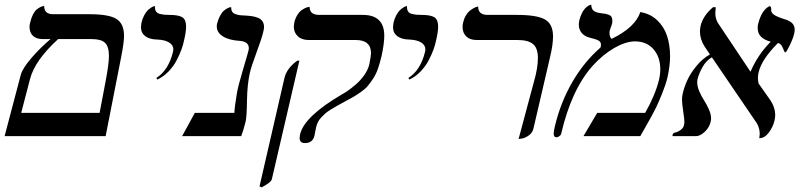

<svg xmlns="http://www.w3.org/2000/svg" viewBox="-34 -585 3435 825"><path d="M-14.2 0 55.2 -263.2Q63 -292 101.1 -335.9Q139.2 -379.9 183.1 -417H150.9Q122.1 -417 107.4 -431.2Q92.8 -445.3 92.8 -470.2Q92.8 -478.5 96.2 -490.2Q100.6 -509.3 108.2 -523.7Q115.7 -538.1 123.8 -544.4Q131.8 -550.8 139.2 -554.4Q146.5 -558.1 151.4 -558.6L155.8 -559.1Q155.8 -523.9 193.8 -523.9H351.1Q433.6 -523.9 466.3 -503.7Q499 -483.4 499 -430.2Q499 -403.8 486.8 -340.8L419.9 0ZM215.8 -417Q116.2 -326.2 95.2 -246.1L57.1 -100.1H394L418.9 -231Q434.1 -310.5 434.1 -344.2Q434.1 -385.3 417.2 -401.1Q400.4 -417 360.8 -417Z M642.1 -243.2 637.7 -250Q689.5 -282.7 709 -360.8Q710.9 -368.7 710.9 -372.1Q710.9 -391.1 692.9 -402.3Q674.8 -413.6 643.1 -415Q608.9 -415.5 590.3 -429.4Q571.8 -443.4 571.8 -467.8Q571.8 -473.1 573.7 -486.8Q578.1 -505.4 585.9 -519.8Q593.8 -534.2 601.3 -541.3Q608.9 -548.3 616 -552.7Q623 -557.1 627.4 -558.1L631.8 -559.1V-554.2Q631.8 -542.5 637 -535.2Q642.1 -527.8 653.1 -525.1Q664.1 -522.5 671.9 -521.7Q679.7 -521 693.8 -521Q733.4 -521 749.5 -510.7Q765.6 -500.5 765.6 -471.2Q765.6 -448.2 756.8 -411.1Q752.9 -392.1 745.4 -371.3Q737.8 -350.6 724.6 -325.2Q711.4 -299.8 689.9 -277.6Q668.5 -255.4 642.1 -243.2Z M1039.6 -272Q1028.3 -222.2 1027.3 -153.3Q1026.4 -84.5 1021.5 -63Q1011.2 -21.5 1002.4 0H748.5L803.2 -100.1H973.1Q974.1 -126 983.4 -181.2Q988.3 -212.9 1008.8 -281.2Q1028.8 -348.1 1034.2 -369.1Q1035.2 -373 1035.2 -377.9Q1035.2 -405.8 997.6 -409.2Q950.2 -412.1 923.8 -428.7Q897.5 -445.3 897.5 -471.2Q897.5 -479 898.4 -481.9Q903.3 -502 911.4 -516.8Q919.4 -531.7 927.5 -538.6Q935.5 -545.4 942.9 -549.3Q950.2 -553.2 954.6 -553.7L959.5 -554.2Q959 -542.5 963.6 -534.9Q968.3 -527.3 979 -523.9Q989.7 -520.5 998.3 -519.5Q1006.8 -518.6 1021.5 -518.1Q1038.6 -517.1 1050.8 -515.1Q1063 -513.2 1075.4 -508.1Q1087.9 -502.9 1094.2 -492.9Q1100.6 -482.9 1100.6 -467.8Q1100.6 -461.9 1097.2 -448.2Q1090.8 -419.9 1068.6 -360.6Q1046.4 -301.3 1039.6 -272Z M1324.2 -38.1Q1323.2 -35.6 1321.3 -23.2Q1319.3 -10.7 1317.4 -2.9Q1310.1 29.8 1276.4 29.8Q1253.4 29.8 1253.4 7.8Q1253.4 3.9 1255.4 -7.8Q1273.4 -85 1436.5 -180.2Q1445.3 -184.6 1459.5 -194.3Q1473.6 -204.1 1493.9 -221.2Q1514.2 -238.3 1531 -262Q1547.9 -285.6 1553.2 -310.1Q1560.1 -345.2 1560.1 -356.9Q1560.1 -413.1 1494.1 -413.1H1292.5Q1262.7 -413.1 1245.6 -429.2Q1228.5 -445.3 1228.5 -471.2Q1228.5 -476.1 1230.5 -487.8Q1234.9 -506.3 1243.2 -520Q1251.5 -533.7 1260.3 -540Q1269 -546.4 1277.3 -550.3Q1285.6 -554.2 1291 -554.7L1296.4 -555.2Q1296.4 -521 1337.4 -521H1524.4Q1617.2 -521 1617.2 -431.2Q1617.2 -397.9 1605.5 -344.2Q1598.1 -313 1589.6 -288.8Q1581.1 -264.6 1568.6 -246.1Q1556.2 -227.5 1545.7 -215.1Q1535.2 -202.6 1516.4 -189.5Q1497.6 -176.3 1484.9 -168.9Q1472.2 -161.6 1446.3 -147.9Q1422.9 -135.3 1414.6 -130.4L1388.7 -115.2Q1371.6 -104.5 1364.5 -98.1Q1357.4 -91.8 1347.4 -81.5Q1337.4 -71.3 1332.3 -60.8Q1327.1 -50.3 1324.2 -38.1ZM1090.3 220.2 1081.1 215.8 1188.5 -251Q1198.7 -292 1243.2 -324.2H1252.4L1134.3 184.1Q1131.8 198.2 1090.3 220.2Z M1725.1 -243.2 1720.7 -250Q1772.5 -282.7 1792 -360.8Q1793.9 -368.7 1793.9 -372.1Q1793.9 -391.1 1775.9 -402.3Q1757.8 -413.6 1726.1 -415Q1691.9 -415.5 1673.3 -429.4Q1654.8 -443.4 1654.8 -467.8Q1654.8 -473.1 1656.7 -486.8Q1661.1 -505.4 1668.9 -519.8Q1676.8 -534.2 1684.3 -541.3Q1691.9 -548.3 1699 -552.7Q1706.1 -557.1 1710.4 -558.1L1714.8 -559.1V-554.2Q1714.8 -542.5 1720 -535.2Q1725.1 -527.8 1736.1 -525.1Q1747.1 -522.5 1754.9 -521.7Q1762.7 -521 1776.9 -521Q1816.4 -521 1832.5 -510.7Q1848.6 -500.5 1848.6 -471.2Q1848.6 -448.2 1839.8 -411.1Q1835.9 -392.1 1828.4 -371.3Q1820.8 -350.6 1807.6 -325.2Q1794.4 -299.8 1772.9 -277.6Q1751.5 -255.4 1725.1 -243.2Z M2194.3 12.2 2260.3 -233.9Q2277.3 -292.5 2277.3 -335.9Q2277.3 -377.9 2256.6 -395.5Q2235.8 -413.1 2189.5 -413.1H2014.2Q1984.9 -413.1 1969.2 -428.7Q1953.6 -444.3 1953.6 -469.2Q1953.6 -480 1955.6 -486.8Q1959.5 -504.4 1967.5 -518.1Q1975.6 -531.7 1984.6 -538.8Q1993.7 -545.9 2001.7 -550.3Q2009.8 -554.7 2015.1 -555.7L2020.5 -557.1Q2020.5 -521 2060.5 -521H2186.5Q2272.5 -521 2307.4 -501.5Q2342.3 -481.9 2342.3 -428.2Q2342.3 -394.5 2330.6 -344.2L2258.3 -33.2Q2254.4 -14.6 2238.3 -3.2Q2222.2 8.3 2208.5 10.3Z M2717.3 -533.2Q2760.3 -525.9 2789.6 -498.3Q2818.8 -470.7 2832 -431.4Q2845.2 -392.1 2845.2 -342.8Q2845.2 -302.7 2834 -252Q2826.7 -221.7 2811 -182.9Q2795.4 -144 2784.2 -121.3Q2772.9 -98.6 2764.2 -83L2717.3 0H2473.1L2532.2 -100.1H2738.3Q2781.2 -175.8 2797.4 -241.2Q2803.2 -265.6 2803.2 -287.1Q2803.2 -339.8 2773.9 -373.5Q2744.6 -407.2 2694.3 -407.2Q2655.3 -407.2 2605.5 -378.9Q2555.7 -350.1 2512.2 -301.8Q2420.9 -199.2 2377 -8.8Q2376 -4.9 2369.6 0Q2363.3 4.9 2356.9 4.9Q2345.2 4.9 2345.2 -11.2Q2345.2 -21.5 2350.1 -42Q2374.5 -144.5 2424.8 -231.7Q2475.1 -318.8 2546.4 -380.9Q2548.3 -388.7 2548.3 -393.1Q2548.3 -404.8 2538.1 -410.6Q2527.8 -416.5 2501 -422.9Q2477.5 -428.7 2465.3 -443.6Q2453.1 -458.5 2453.1 -479Q2453.1 -485.4 2455.1 -497.1Q2459.5 -514.6 2466.3 -528.1Q2473.1 -541.5 2479.7 -548.3Q2486.3 -555.2 2492.4 -559.1Q2498.5 -563 2502.4 -564L2506.3 -564.9Q2506.8 -554.2 2510.7 -546.6Q2514.6 -539.1 2522.2 -535.4Q2529.8 -531.7 2536.1 -530.3Q2542.5 -528.8 2551.3 -527.8Q2562 -526.9 2568.1 -525.6Q2574.2 -524.4 2582 -521.5Q2589.8 -518.6 2593.5 -512.5Q2597.2 -506.3 2597.2 -497.1Q2597.2 -488.8 2596.2 -484.9Q2594.2 -476.1 2590.8 -467.8Q2587.4 -459.5 2585.9 -453.1Q2585 -450.2 2585 -442.9Q2585 -425.8 2594.2 -418Q2696.3 -467.8 2717.3 -533.2Z M3378.9 -441.9Q3374 -420.4 3359.4 -390.1Q3344.7 -359.9 3340.8 -359.9Q3336.9 -359.9 3333.7 -369.4Q3330.6 -378.9 3324.5 -388.9Q3318.4 -398.9 3308.6 -399.9Q3238.3 -329.6 3225.6 -273.9Q3222.7 -262.2 3222.7 -250Q3222.7 -237.8 3225.6 -226.1L3275.9 -154.8Q3296.9 -123.5 3296.9 -89.8Q3296.9 -78.6 3293.5 -64.9Q3286.6 -37.6 3268.8 -14.4Q3251 8.8 3228.5 8.8Q3230.5 -4.9 3230.5 -8.8Q3230.5 -33.2 3218.8 -54.2L3024.9 -338.9Q3000.5 -324.7 2985.1 -297.6Q2969.7 -270.5 2962.9 -244.1Q2961.9 -239.3 2961.9 -230Q2961.9 -212.9 2971.2 -191.7Q2980.5 -170.4 2991.7 -153.1Q3002.9 -135.7 3012.2 -114.5Q3021.5 -93.3 3021.5 -76.2Q3021.5 -69.8 3019.5 -62Q3014.6 -38.1 2994.6 -19Q2974.6 0 2956.5 0H2856.9Q2855.5 -1.5 2855.5 -2.9Q2855.5 -6.8 2858.4 -10.7Q2861.3 -14.6 2864.7 -15.1Q2877 -16.6 2889.9 -26.1Q2902.8 -35.6 2904.8 -46.9Q2906.7 -54.7 2906.7 -61Q2906.7 -73.2 2901.6 -106.9Q2896.5 -140.6 2896.5 -158.2Q2896.5 -170.4 2899.9 -184.1Q2906.2 -211.9 2919.7 -241.2Q2933.1 -270.5 2959 -302Q2984.9 -333.5 3016.6 -351.1L2993.7 -384.8Q2973.6 -416.5 2973.6 -449.2Q2973.6 -461.9 2976.6 -475.1Q2987.3 -517.6 3029.8 -554.2H3041.5Q3039.6 -536.6 3039.6 -528.8Q3039.6 -503.9 3051.8 -484.9L3189.5 -278.8L3190.9 -276.9Q3222.2 -350.1 3277.8 -405.8Q3221.7 -420.4 3221.7 -463.9Q3221.7 -476.1 3223.6 -481.9Q3228 -501 3235.1 -516.1Q3242.2 -531.2 3248.8 -539.1Q3255.4 -546.9 3261.5 -551.8Q3267.6 -556.6 3271.5 -557.6L3274.9 -559.1Q3279.8 -554.2 3279.8 -547.9V-540Q3279.8 -531.7 3289.6 -523.4Q3299.3 -515.1 3329.6 -504.9Q3339.8 -502 3346.9 -499.3Q3354 -496.6 3362.8 -491Q3371.6 -485.4 3376.2 -476.6Q3380.9 -467.8 3380.9 -456.1Q3380.9 -451.7 3378.9 -441.9Z"/></svg>

Font: Linux Libertine G
Style: Italic
Weight: 400
Italic angle: -12°
Designer: Philipp H. Poll
Foundry: Philipp H. Poll
Version: Version 5.1.3